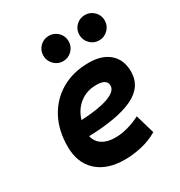

<svg xmlns="http://www.w3.org/2000/svg" viewBox="-179 -878 945 1010"><g transform="rotate(-30 293.0 -372.5)"><path d="M301.8 -115.7Q336.9 -115.7 377 -126.5Q417 -137.2 454.1 -156.7L487.8 -41Q441.4 -13.7 388.7 -2Q335.9 9.8 287.6 9.8Q180.2 9.8 119.9 -45.7Q59.6 -101.1 59.6 -199.7Q59.6 -298.3 99.1 -371.8Q138.7 -445.3 209.7 -486.3Q280.8 -527.3 375.5 -527.3Q455.6 -527.3 500.7 -487.3Q545.9 -447.3 545.9 -376Q545.9 -284.2 453.9 -240.2Q361.8 -196.3 185.1 -191.4Q192.9 -155.3 223.1 -135.5Q253.4 -115.7 301.8 -115.7ZM192.4 -284.7Q298.3 -289.6 356.9 -310.5Q415.5 -331.5 415.5 -365.7Q415.5 -406.2 352.1 -406.2Q293 -406.2 251 -373.5Q209 -340.8 192.4 -284.7ZM483.4 -601.1Q451.7 -601.1 429.2 -623.8Q406.7 -646.5 406.7 -678.2Q406.7 -710.4 429.2 -732.7Q451.7 -754.9 483.4 -754.9Q515.1 -754.9 537.8 -732.7Q560.5 -710.4 560.5 -678.2Q560.5 -646.5 537.8 -623.8Q515.1 -601.1 483.4 -601.1ZM264.6 -601.1Q232.9 -601.1 210.4 -623.8Q188 -646.5 188 -678.2Q188 -710.4 210.4 -732.7Q232.9 -754.9 264.6 -754.9Q296.4 -754.9 318.8 -732.7Q341.3 -710.4 341.3 -678.2Q341.3 -646.5 318.8 -623.8Q296.4 -601.1 264.6 -601.1Z"/></g></svg>

Font: Cascadia Code PL
Style: Bold Italic
Weight: 700
Italic angle: -10°
Monospace: yes
Designer: Aaron Bell
Foundry: Saja Typeworks
Version: Version 2404.023; ttfautohint (v1.8.4)